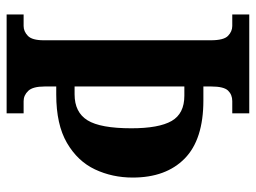

<svg xmlns="http://www.w3.org/2000/svg" viewBox="-114 -640 754 565"><g transform="rotate(90 262.5 -357.0)"><path d="M22 0V-50H56Q72 -50 85 -62.5Q98 -75 98 -109V-601Q98 -639 85 -651.5Q72 -664 56 -664H22V-714H313V-664H277Q258 -664 246 -651.5Q234 -639 234 -602V-579H275Q390 -579 446 -524Q502 -469 502 -371Q502 -311 478 -260Q454 -209 400 -177.5Q346 -146 258 -146H234V-112Q234 -77 247 -63.5Q260 -50 277 -50H313V0ZM257 -200Q310 -200 333.5 -238Q357 -276 357 -367Q357 -448 335.5 -485.5Q314 -523 261 -523H234V-200Z"/></g></svg>

Font: Noto Serif Hebrew ExtraCondensed
Style: Bold
Weight: 700
Width: 2
Designer: Monotype Design Team
Foundry: Monotype Imaging Inc.
Version: Version 2.004; ttfautohint (v1.8.4.7-5d5b)